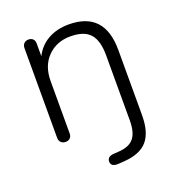

<svg xmlns="http://www.w3.org/2000/svg" viewBox="-125 -598 811 881"><g transform="rotate(-20 280.5 -157.5)"><path d="M481.9 -309.1V8.8Q481.9 92.8 446.5 133.8Q411.1 174.8 333 180.2L306.2 182.1Q267.1 185.1 267.1 158.2Q267.1 135.3 295.9 131.8L323.2 129.9Q375 127 397.9 99.4Q420.9 71.8 420.9 12.2V-305.2Q420.9 -377 391.8 -409.9Q362.8 -442.9 295.4 -442.9Q228 -442.9 184.6 -398.9Q141.1 -355 141.1 -280.8V-25.9Q141.1 -11.7 133.1 -3.4Q125 4.9 111.1 4.9Q97.2 4.9 88.6 -3.7Q80.1 -12.2 80.1 -25.9V-463.9Q80.1 -478 88.4 -486.6Q96.7 -495.1 110.4 -495.1Q124 -495.1 132.1 -487.1Q140.1 -479 140.1 -464.8V-402.8Q163.1 -448.7 206.5 -472.9Q250 -497.1 307.1 -497.1Q481.9 -497.1 481.9 -309.1Z"/></g></svg>

Font: Nunito-Light
Style: Regular
Weight: 300
Designer: Vernon Adams
Foundry: newtypography
Version: Version 3.000